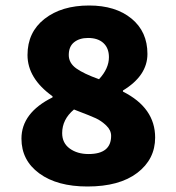

<svg xmlns="http://www.w3.org/2000/svg" viewBox="-20 -666 640 698"><path d="M298 12Q188 12 123 -35.5Q58 -83 58 -162Q58 -256 171 -312V-316Q80 -381 80 -466Q80 -549 142 -597.5Q204 -646 304 -646Q400 -646 458 -598.5Q516 -551 516 -470Q516 -391 427 -337V-333Q544 -274 544 -166Q544 -87 479 -37.5Q414 12 298 12ZM340 -378Q376 -417 376 -458Q376 -491 356 -509.5Q336 -528 300 -528Q269 -528 249.5 -512.5Q230 -497 230 -466Q230 -437 257 -417.5Q284 -398 340 -378ZM302 -106Q384 -106 384 -172Q384 -193 366 -210Q348 -227 328.5 -236Q309 -245 259 -264Q252 -267 249 -268Q206 -232 206 -182Q206 -146 233.5 -126Q261 -106 302 -106Z"/></svg>

Font: TypoPRO Source Code Pro
Style: Regular
Weight: 900
Monospace: yes
Designer: Paul D. Hunt, Teo Tuominen
Foundry: Adobe Systems Incorporated
Version: Version 2.010;PS 1.0;hotconv 1.0.84;makeotf.lib2.5.63406